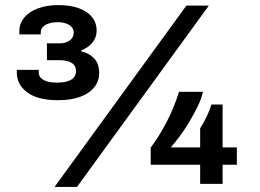

<svg xmlns="http://www.w3.org/2000/svg" viewBox="-20 -721 1019 753"><path d="M194 12 711 -699H799L282 12ZM208 -328Q128 -328 87 -358.5Q46 -389 46 -436V-447H132V-437Q132 -418 150.5 -407.5Q169 -397 203 -397Q227 -397 244 -402Q261 -407 269.5 -417Q278 -427 278 -443Q278 -459 269 -468Q260 -477 245.5 -481Q231 -485 216 -485H164V-551H213Q228 -551 240.5 -555.5Q253 -560 261 -569.5Q269 -579 269 -593Q269 -606 261 -615Q253 -624 238.5 -629Q224 -634 205 -634Q188 -634 173 -629.5Q158 -625 149 -616Q140 -607 140 -595V-586H56V-600Q56 -629 75 -652Q94 -675 128.5 -688Q163 -701 209 -701Q255 -701 288.5 -689Q322 -677 340.5 -654.5Q359 -632 359 -601Q359 -574 342.5 -554Q326 -534 298 -523V-520Q331 -512 350 -491Q369 -470 369 -435Q369 -403 350 -379Q331 -355 295 -341.5Q259 -328 208 -328ZM765 0V-75H571V-142Q604 -186 633.5 -242.5Q663 -299 682 -361H776Q770 -334 755 -303Q740 -272 721.5 -241.5Q703 -211 684 -185.5Q665 -160 650 -143H765V-218Q773 -230 781.5 -246Q790 -262 797.5 -279.5Q805 -297 809 -311H853V-143H909V-75H853V0Z"/></svg>

Font: Archivo SemiExpanded
Style: Bold
Weight: 700
Width: 6
Designer: Hector Gatti
Foundry: Omnibus-Type
Version: Version 2.001